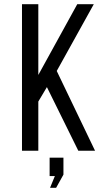

<svg xmlns="http://www.w3.org/2000/svg" viewBox="-20 -720 496 917"><path d="M204 -304 163 -235V0H85V-700H163V-362L349 -700H428L251 -381L434 0H354ZM242 121H217V33H283V114L248 177H219Z"/></svg>

Font: Bebas Neue Regular
Style: Regular
Weight: 400
Designer: Ryoichi Tsunekawa & LGV (GE)
Foundry: Free Software Foundation, Inc.
Version: Version 1.003 August 13, 2016